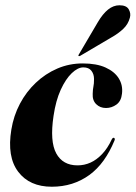

<svg xmlns="http://www.w3.org/2000/svg" viewBox="-20 -698 514 728"><path d="M296 -442.5Q275 -442.5 252 -420.5Q229 -398.5 210.2 -357.5Q191.5 -316.5 183 -258.5Q168.5 -162 193.2 -116.5Q218 -71 274 -71Q300 -71 323.2 -81.5Q346.5 -92 367.2 -113.8Q388 -135.5 404 -170Q406 -173.5 408 -174.8Q410 -176 412 -175.5Q414 -175 415 -172Q416 -169 414 -165Q396.5 -122.5 372.8 -89.5Q349 -56.5 318.8 -34.5Q288.5 -12.5 252.8 -1.2Q217 10 176.5 10Q92 10 49 -46.8Q6 -103.5 23 -206.5Q31.5 -259 55.5 -304.5Q79.5 -350 115.8 -384.2Q152 -418.5 197.2 -438Q242.5 -457.5 293.5 -457.5Q346 -457.5 380.2 -442Q414.5 -426.5 430.5 -400.5Q446.5 -374.5 442.5 -342.5Q439.5 -314.5 421.5 -301.5Q403.5 -288.5 382 -288.5Q359.5 -288.5 344.8 -303Q330 -317.5 331.5 -342.5Q332 -360 334.2 -369.8Q336.5 -379.5 336.5 -398.5Q336.5 -417 326.5 -429.8Q316.5 -442.5 296 -442.5ZM351 -614Q369.5 -645.5 389.8 -661.8Q410 -678 433 -678Q459.5 -678 468.2 -662.5Q477 -647 472.5 -631Q466 -606 447 -588.2Q428 -570.5 404 -557L283.5 -486Q282 -485.5 280.2 -485.2Q278.5 -485 278 -486Q276.5 -487.5 277.5 -489Q278.5 -490.5 279.5 -492.5Z"/></svg>

Font: Fraunces 120pt
Style: Bold Italic
Weight: 700
Italic angle: -16°
Version: Version 1.000;[b76b70a41]